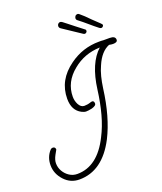

<svg xmlns="http://www.w3.org/2000/svg" viewBox="-160 -939 927 1100"><g transform="rotate(-20 303.0 -389.5)"><path d="M133 58Q79 58 42 18Q4 -23 4 -75Q4 -125 36 -160Q42 -166 49 -166Q66 -166 66 -149Q66 -148 51 -122Q37 -96 37 -75Q37 -49 50 -26.5Q63 -4 84.5 10Q106 24 132 24Q256 24 331 -127Q359 -181 377 -247Q395 -313 405 -391Q425 -545 500 -613Q405 -610 335 -552Q258 -490 258 -400Q258 -376 269 -354Q282 -329 303 -329Q311 -329 321.5 -330.5Q332 -332 343 -336Q349 -338 352 -338Q365 -338 365 -320Q365 -308 338 -300Q316 -295 300 -295Q291 -295 275 -303Q224 -329 224 -400Q224 -514 326 -587Q407 -646 507 -646Q514 -646 520.5 -646Q527 -646 534 -645H572Q606 -645 606 -622Q606 -606 579 -606Q569 -606 555 -609Q503 -588 472 -515Q459 -487 451 -455Q443 -423 438 -387Q427 -302 407 -231.5Q387 -161 358 -104Q274 58 133 58ZM547 -715Q541 -715 534 -721Q512 -738 485.5 -761Q459 -784 434 -803Q426 -808 426 -818Q427 -826 432 -831.5Q437 -837 446 -837Q450 -837 456 -832Q462 -827 481 -810Q491 -800 512 -779Q533 -758 552 -741Q561 -733 561 -728Q561 -724 557 -719.5Q553 -715 547 -715ZM447 -716Q443 -716 438 -719Q412 -736 382.5 -756Q353 -776 327 -793Q318 -799 318 -809Q318 -817 323.5 -822.5Q329 -828 336 -828Q341 -828 348.5 -823Q356 -818 373 -804Q385 -795 408.5 -776Q432 -757 455 -740Q460 -737 460.5 -734Q461 -731 461 -729Q461 -724 456.5 -720Q452 -716 447 -716Z"/></g></svg>

Font: Send Flowers
Style: Regular
Weight: 400
Designer: Robert E. Leuschke
Foundry: Robert E. Leuschke
Version: Version 1.010; ttfautohint (v1.8.4.7-5d5b)